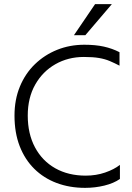

<svg xmlns="http://www.w3.org/2000/svg" viewBox="-20 -899 639 927"><path d="M114 -341Q114 -427 150 -490.5Q186 -554 247.5 -589Q309 -624 385 -624Q429 -624 458 -619Q487 -614 509.5 -604.5Q532 -595 557 -582V-647Q522 -665 481.5 -674Q441 -683 387 -683Q317 -683 256 -658.5Q195 -634 148.5 -589Q102 -544 76 -481Q50 -418 50 -341Q50 -258 75 -193.5Q100 -129 145.5 -84Q191 -39 253.5 -15.5Q316 8 391 8Q439 8 484 -3Q529 -14 559 -35V-103Q531 -81 487.5 -66Q444 -51 394 -51Q310 -51 247 -86.5Q184 -122 149 -187.5Q114 -253 114 -341ZM337 -729 439 -879H520L392 -729Z"/></svg>

Font: Hind Variable Light
Style: Regular
Weight: 300
Designer: Manushi Parikh, Satya Rajpurohit
Foundry: Indian Type Foundry
Version: Version 3.000